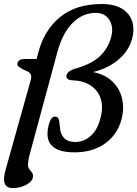

<svg xmlns="http://www.w3.org/2000/svg" viewBox="-25 -745 683 954"><path d="M3.5 96 127.5 -346.5Q137.5 -378.5 111.5 -390L88 -401Q75 -408.5 67 -414.5Q59 -420.5 62 -431.5Q67.5 -452 97.5 -452H157L166.5 -488Q195.5 -596 273.8 -660.5Q352 -725 481 -725Q542.5 -725 580.5 -702Q618.5 -679 631.5 -639.8Q644.5 -600.5 631 -551.5Q614.5 -491 562 -447.5Q509.5 -404 437 -387Q494.5 -376 531.5 -341.8Q568.5 -307.5 581 -257.8Q593.5 -208 578.5 -151Q559 -77 497.5 -32.5Q436 12 345.5 12Q183.5 12 216.5 -121.5Q223 -147 230.8 -156.2Q238.5 -165.5 247.5 -165.5Q258.5 -165.5 263 -159.2Q267.5 -153 269.5 -143L273 -111.5Q275 -77.5 294.2 -58.5Q313.5 -39.5 348 -39.5Q392.5 -39.5 426 -69.8Q459.5 -100 474.5 -159Q489 -212.5 475.5 -254.2Q462 -296 425.5 -320.2Q389 -344.5 335 -346Q319 -346.5 311 -352.8Q303 -359 305.5 -371Q308 -380.5 315 -386.8Q322 -393 339 -401Q427 -424.5 469.5 -464Q512 -503.5 527.5 -561.5Q540.5 -610.5 518.5 -645.8Q496.5 -681 451 -681Q385 -681 335 -630.2Q285 -579.5 259.5 -484.5L121 28Q117.5 41.5 116 52.8Q114.5 64 114 74Q114 86.5 120.2 94.8Q126.5 103 132.8 110.8Q139 118.5 139 130.5Q139 146.5 124.2 160Q109.5 173.5 86.5 181.5Q63.5 189.5 38 189.5Q-24 189.5 3.5 96Z"/></svg>

Font: Fraunces 9pt S050
Style: Italic
Weight: 400
Italic angle: -16°
Version: Version 1.000; ttfautohint (v1.8.3)